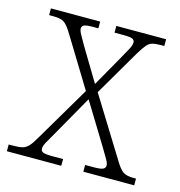

<svg xmlns="http://www.w3.org/2000/svg" viewBox="-87 -613 645 689"><g transform="rotate(15 235.5 -268.0)"><path d="M-1 0V-25H16Q38 -25 50.5 -28.5Q63 -32 73 -43Q83 -54 96 -77L217 -282L107 -462Q88 -494 75 -502.5Q62 -511 35 -511H19V-536H202V-511H185Q155 -511 148 -506.5Q141 -502 141 -494Q141 -486 148.5 -472.5Q156 -459 168 -438L242 -315L310 -435Q322 -456 329.5 -470.5Q337 -485 337 -494Q337 -503 329 -507Q321 -511 294 -511H262V-536H447V-511H437Q416 -511 404 -508Q392 -505 382.5 -494Q373 -483 359 -460L259 -289L392 -74Q411 -42 424 -33.5Q437 -25 462 -25H472V0H283V-25H313Q341 -25 349.5 -29.5Q358 -34 358 -43Q358 -51 350 -65Q342 -79 327 -104L234 -256L146 -101Q134 -80 126 -66Q118 -52 118 -42Q118 -33 126 -29Q134 -25 161 -25H201V0Z"/></g></svg>

Font: Noto Serif Khmer SemiCondensed ExtraLight
Style: Regular
Weight: 200
Width: 4
Designer: Danh Hong and the Monotype Design Team
Foundry: Monotype Imaging Inc.
Version: Version 2.004; ttfautohint (v1.8.4.7-5d5b)